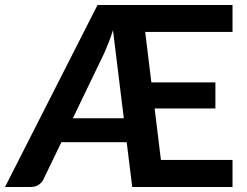

<svg xmlns="http://www.w3.org/2000/svg" viewBox="-30 -743 983 763"><path d="M462 -273 419 -623Q411 -597.5 402.2 -575Q393.5 -552.5 385 -533.5L259.5 -273ZM547 -616 571.5 -415.5H826V-312H584.5L609.5 -107.5H894V0H495.5L473.5 -178H214L142.5 -30Q136 -16.5 123 -8.2Q110 0 92 0H-10L357.5 -723H894V-616Z"/></svg>

Font: Lato 2
Style: Bold
Weight: 700
Designer: Lukasz Dziedzic with Adam Twardoch and Botio Nikoltchev
Foundry: tyPoland Lukasz Dziedzic
Version: Version 2.015; 2015-08-06; http://www.latofonts.com/